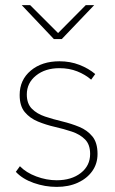

<svg xmlns="http://www.w3.org/2000/svg" viewBox="-20 -722 449 752"><path d="M202 10Q156 10 112 -5.5Q68 -21 42 -49L58 -71Q82 -46 122 -31Q162 -16 202 -16Q260 -16 296.5 -44.5Q333 -73 333 -119Q333 -156 313 -176Q293 -196 261.5 -206.5Q230 -217 195 -225Q160 -233 128.5 -246Q97 -259 77 -283Q57 -307 57 -350Q57 -409 100.5 -445.5Q144 -482 213 -482Q255 -482 291 -468Q327 -454 353 -432L337 -410Q314 -430 282.5 -442.5Q251 -455 213 -455Q157 -455 121 -426Q85 -397 85 -352Q85 -316 105 -296Q125 -276 156.5 -265.5Q188 -255 223.5 -246.5Q259 -238 290.5 -225Q322 -212 342 -187.5Q362 -163 362 -119Q362 -81 341.5 -52Q321 -23 285 -6.5Q249 10 202 10ZM191 -569 65 -702H98L216 -584H199L316 -702H349L222 -569Z"/></svg>

Font: SUSE Thin
Style: Regular
Weight: 250
Designer: Rene Bieder
Foundry: SUSE
Version: Version 1.000